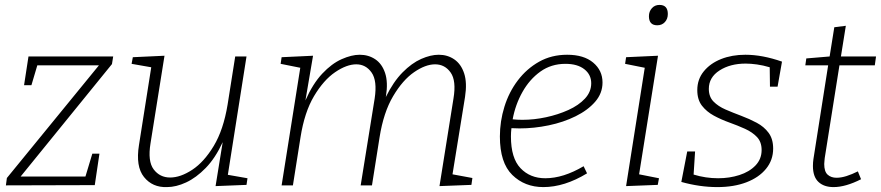

<svg xmlns="http://www.w3.org/2000/svg" viewBox="-20 -755 3588 782"><path d="M385 -129 366 -1 4 0 8 -30 383 -489H132L108 -408H78L96 -525H441L436 -494L64 -36H328L356 -129Z M660 7Q601 9 566.5 -34Q532 -77 546 -164L596 -481L516 -495L521 -522L650 -528L593 -171Q581 -98 606 -65Q631 -32 673 -32Q715 -32 763 -63.5Q811 -95 850.5 -160.5Q890 -226 907 -329L938 -525H984L908 -43L988 -29L984 -2L858 3L887 -176Q857 -111 818 -71Q779 -31 738 -12Q697 7 660 7Z M1770 3 1827 -354Q1839 -426 1815.5 -459.5Q1792 -493 1752 -493Q1713 -493 1666.5 -461Q1620 -429 1581 -363Q1542 -297 1526 -196L1495 0H1449L1506 -354Q1517 -426 1493.5 -459.5Q1470 -493 1431 -493Q1392 -493 1345 -461Q1298 -429 1259 -363.5Q1220 -298 1204 -196L1173 0H1127L1203 -479L1123 -495L1127 -522L1255 -528L1224 -346Q1254 -414 1292.5 -455Q1331 -496 1371.5 -514Q1412 -532 1445 -532Q1481 -532 1508.5 -513.5Q1536 -495 1548.5 -457.5Q1561 -420 1552 -363L1551 -359Q1582 -422 1619.5 -460Q1657 -498 1695.5 -515Q1734 -532 1767 -532Q1803 -532 1830.5 -513Q1858 -494 1870.5 -456Q1883 -418 1874 -360L1823 -45L1904 -30L1900 -2Z M2193 7Q2117 7 2066.5 -42.5Q2016 -92 2016 -199Q2016 -261 2034.5 -320.5Q2053 -380 2089 -427.5Q2125 -475 2175.5 -503.5Q2226 -532 2290 -532Q2358 -532 2396 -500Q2434 -468 2434 -419Q2434 -375 2404 -340.5Q2374 -306 2324.5 -281.5Q2275 -257 2215 -244.5Q2155 -232 2096 -232Q2079 -232 2063 -233Q2061 -216 2061 -199Q2061 -111 2100 -70Q2139 -29 2201 -29Q2274 -29 2357 -78L2371 -49Q2279 7 2193 7ZM2283 -495Q2225 -495 2181 -463.5Q2137 -432 2108 -380.5Q2079 -329 2068 -269Q2087 -267 2108 -267Q2155 -267 2204 -277.5Q2253 -288 2295 -307Q2337 -326 2362.5 -353.5Q2388 -381 2388 -416Q2388 -451 2360 -473Q2332 -495 2283 -495Z M2530 3 2606 -479 2526 -495 2530 -522 2660 -528 2583 -45 2664 -29 2659 -2ZM2657 -652Q2623 -652 2623 -689Q2623 -708 2635 -721.5Q2647 -735 2666 -735Q2700 -735 2700 -698Q2700 -678 2688 -665Q2676 -652 2657 -652Z M2902 7Q2830 7 2755 -14L2779 -138H2811L2805 -44Q2854 -29 2905 -29Q2951 -29 2991.5 -42Q3032 -55 3057 -81Q3082 -107 3082 -144Q3082 -177 3063 -197Q3044 -217 3014 -230.5Q2984 -244 2950.5 -256Q2917 -268 2887.5 -284Q2858 -300 2839 -324.5Q2820 -349 2820 -388Q2820 -432 2846.5 -464.5Q2873 -497 2917 -514.5Q2961 -532 3016 -532Q3085 -532 3165 -504L3147 -402H3116L3115 -481Q3088 -489 3063 -492.5Q3038 -496 3017 -496Q2954 -496 2910.5 -468Q2867 -440 2867 -393Q2867 -361 2886 -341.5Q2905 -322 2935 -309Q2965 -296 2998.5 -283.5Q3032 -271 3062 -255Q3092 -239 3110.5 -214Q3129 -189 3129 -150Q3129 -103 3100 -67.5Q3071 -32 3020 -12.5Q2969 7 2902 7Z M3487 -25Q3424 7 3375 7Q3336 7 3313.5 -14Q3291 -35 3291 -79Q3291 -87 3291.5 -93.5Q3292 -100 3293 -107L3353 -489H3260L3264 -517L3359 -525L3378 -644L3425 -650L3405 -525H3548L3543 -489H3399L3339 -111Q3339 -106 3338 -100Q3337 -94 3337 -87Q3337 -56 3351 -43.5Q3365 -31 3387 -31Q3406 -31 3428 -38Q3450 -45 3474 -57Z"/></svg>

Font: Bitter Light
Style: Italic
Weight: 300
Italic angle: -9°
Designer: Sol Matas, and Bitter project Authors
Foundry: Sol Matas
Version: Version 2.001